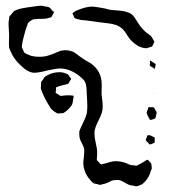

<svg xmlns="http://www.w3.org/2000/svg" viewBox="-20 -612 602 673"><path d="M510 -39Q512 -29 512 -21L508 -11Q502 11 486 27L478 34Q476 35 468 38Q466 39 463 40Q460 41 457 41Q453 41 449 39L435 37Q427 34 415.5 27Q404 20 396 19H390Q380 19 372 21Q368 23 362.5 26Q357 29 353 30Q349 32 339 34L331 36Q327 36 323 34Q321 33 316.5 32.5Q312 32 309 31Q300 25 294 16Q284 5 278 -10.5Q272 -26 272 -41Q272 -47 274 -61Q276 -80 275 -89Q274 -97 267 -110Q260 -123 259 -129Q257 -144 258 -151Q259 -155 260.5 -158Q262 -161 263 -164Q267 -173 274 -187.5Q281 -202 284 -214Q286 -222 286 -240Q286 -256 284 -284Q284 -313 278 -325Q272 -336 251 -351Q221 -372 190 -372Q179 -372 146 -365Q116 -357 100 -357Q79 -357 52.5 -382.5Q26 -408 17 -433Q13 -441 12 -445Q11 -455 11.5 -468.5Q12 -482 12 -489Q12 -498 11 -507.5Q10 -517 10 -527Q10 -536 11 -541Q12 -544 12 -548Q12 -552 13 -554Q14 -556 19 -561L28 -572Q36 -578 58 -583Q74 -586 104 -590Q116 -592 124 -592Q128 -592 136 -590Q151 -588 154 -585Q158 -583 163 -575Q164 -574 166 -573Q168 -572 169 -570Q169 -568 167 -564.5Q165 -561 164 -559L160 -552Q158 -551 153.5 -550Q149 -549 147 -548Q140 -546 127.5 -546Q115 -546 106 -545Q99 -545 96 -544Q92 -542 87 -539Q82 -536 79 -532Q76 -529 76 -524Q72 -515 68 -501Q66 -492 62.5 -480Q59 -468 58 -460Q58 -457 57 -452.5Q56 -448 57 -446Q57 -444 59 -441Q61 -438 61 -437Q62 -435 63 -432Q64 -429 66 -427Q67 -426 73 -423Q87 -416 96 -415Q103 -413 118 -413Q138 -413 151 -418Q159 -420 173 -426Q189 -433 193 -434Q203 -436 209 -436Q222 -436 235 -431Q242 -428 252 -420Q262 -412 270 -407Q277 -402 288 -396Q299 -390 306 -384Q324 -368 331 -349Q337 -333 336.5 -311Q336 -289 336 -282Q337 -274 338.5 -260.5Q340 -247 340 -239Q340 -226 336.5 -215.5Q333 -205 325 -189Q318 -175 314.5 -165Q311 -155 311 -144Q311 -132 315 -114Q317 -106 319 -94Q321 -86 320.5 -75.5Q320 -65 320 -61Q320 -59 319.5 -55.5Q319 -52 320 -50Q320 -50 326 -44Q327 -43 329.5 -40Q332 -37 334 -36H336L344 -38Q350 -39 359 -42Q368 -45 375 -46Q379 -47 386 -47Q400 -47 417 -42Q421 -41 427 -38Q433 -35 437 -34Q439 -33 443.5 -33Q448 -33 451 -32L459 -31L466 -35Q470 -37 475 -39.5Q480 -42 486 -46Q487 -47 491 -49.5Q495 -52 496 -52Q498 -52 499 -51Q500 -50 501 -49Q508 -42 510 -39ZM238 -557 234 -564Q234 -567 246 -574Q280 -589 305 -589Q318 -588 349 -582Q362 -578 371 -577Q378 -576 395.5 -575Q413 -574 427 -569Q436 -566 437 -565Q447 -559 454.5 -546.5Q462 -534 465 -530Q478 -510 494 -497Q496 -495 502.5 -491Q509 -487 512 -482L518 -471Q519 -470 520 -469Q521 -468 521 -466Q521 -465 520 -463.5Q519 -462 519 -461Q518 -459 516.5 -455.5Q515 -452 513 -449Q512 -448 508.5 -447.5Q505 -447 503 -446Q501 -445 498.5 -444Q496 -443 492 -443Q480 -443 464 -451Q448 -461 437 -473Q431 -480 424 -491.5Q417 -503 411 -509Q400 -520 385 -525Q372 -529 357 -530.5Q342 -532 337 -533L285 -540L264 -542L248 -546Q247 -547 245.5 -547Q244 -547 243 -548Q241 -549 239.5 -552.5Q238 -556 238 -557ZM526 -387 523 -373Q523 -371 523 -371Q522 -370 516 -375Q506 -380 505 -382V-384L506 -393Q506 -394 505.5 -396Q505 -398 506 -399Q507 -400 508.5 -398.5Q510 -397 511 -397Q524 -389 526 -387ZM519 -283Q517 -285 517 -288L516 -290Q517 -289 517.5 -286.5Q518 -284 519 -283ZM519 -283ZM529 -216Q529 -214 526 -202Q525 -201 525 -199.5Q525 -198 524 -197Q523 -196 521.5 -196Q520 -196 519 -195Q510 -191 507 -192Q505 -192 501 -200Q494 -214 494 -217Q494 -219 495.5 -222.5Q497 -226 498 -228Q498 -230 499 -232.5Q500 -235 501 -236Q502 -237 505 -236.5Q508 -236 509 -236Q510 -236 513.5 -236.5Q517 -237 519 -235Q521 -234 521 -233Q521 -232 522 -231Q523 -229 526 -224.5Q529 -220 529 -216ZM522 -117V-113Q522 -111 520 -110.5Q518 -110 517 -110Q516 -109 511 -107Q506 -105 504 -106L499 -112Q491 -120 491 -120V-121Q491 -124 495 -132Q495 -136 496 -137Q497 -138 506 -138L516 -133Q517 -132 518.5 -132Q520 -132 521 -131Q523 -129 522.5 -123.5Q522 -118 522 -117ZM229 -240Q221 -229 210 -221L203 -216Q200 -215 192 -215L184 -214Q181 -214 178.5 -216Q176 -218 175 -218Q163 -225 157 -234Q136 -266 127 -291L123 -302L124 -316V-324Q125 -327 131 -333Q132 -335 133.5 -338Q135 -341 137 -342Q138 -344 141 -345.5Q144 -347 146 -348Q165 -359 190 -359Q200 -359 209 -355Q210 -354 213 -353.5Q216 -353 217 -352Q219 -351 221.5 -346.5Q224 -342 226 -340Q227 -339 228 -338Q229 -337 229 -335Q229 -333 228 -332Q227 -331 226 -330Q225 -328 222.5 -323.5Q220 -319 218 -318Q217 -317 213 -316.5Q209 -316 207 -315Q201 -314 194.5 -312Q188 -310 185 -309Q184 -308 181 -307.5Q178 -307 177 -306Q176 -304 176 -295L175 -287Q177 -285 179.5 -283.5Q182 -282 184 -281Q186 -280 188.5 -278Q191 -276 193 -276H195L204 -277Q211 -278 223 -278L234 -277H237Q238 -275 238 -272Q238 -269 237 -266Q236 -263 235 -254.5Q234 -246 229 -240Z"/></svg>

Font: Rubik-Burned
Style: Regular
Weight: 400
Designer: NaN (generative design), Hubert & Fischer (Rubik source font outlines)
Foundry: NaN, Hubert & Fischer
Version: Version 1.000